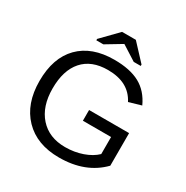

<svg xmlns="http://www.w3.org/2000/svg" viewBox="-196 -1037 1170 1209"><g transform="rotate(30 389.0 -432.0)"><path d="M50 -347Q50 -515 140 -606.5Q230 -698 393 -698Q507 -698 578 -659.5Q649 -621 688 -536L599 -510Q542 -622 390 -622Q271 -622 208 -550.5Q145 -479 145 -347Q145 -217 212.5 -141.5Q280 -66 397 -66Q464 -66 522.5 -86.5Q581 -107 617 -142V-266H412V-344H703V-107Q589 10 397 10Q235 10 142.5 -86Q50 -182 50 -347ZM446 -874 555 -757V-747H504L397 -815H396L283 -747H232V-757L346 -874Z"/></g></svg>

Font: Libra Sans
Style: Regular
Weight: 400
Foundry: Context Ltd
Version: Version 1.002